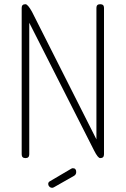

<svg xmlns="http://www.w3.org/2000/svg" viewBox="-20 -751 597 912"><path d="M132 -695 438 -89V-714Q438 -731 456 -731Q474 -731 474 -714V-18Q474 0 456 0Q445 0 427 -36L119 -643V-18Q119 0 101 0Q83 0 83 -18V-714Q83 -731 101 -731Q112 -731 132 -695ZM332 84 237 138Q232 141 228 141Q220 141 214.5 135.5Q209 130 209 123Q209 114 217 110L319 50Q323 48 326 48Q342 48 342 66Q342 78 332 84Z"/></svg>

Font: Dosis
Style: ExtraLight
Weight: 250
Designer: Edgar Tolentino, Pablo Impallari, Igino Marini
Foundry: Edgar Tolentino, Pablo Impallari, Igino Marini
Version: Version 1.007